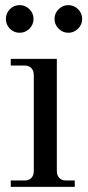

<svg xmlns="http://www.w3.org/2000/svg" viewBox="-20 -730 344 750"><path d="M22 0V-25H77Q93 -25 102.5 -35Q112 -45 112 -62V-437Q112 -454 102.5 -464Q93 -474 77 -474H22V-500H202V-62Q202 -45 211.5 -35Q221 -25 237 -25H272V0ZM247 -602Q225 -602 209 -618Q193 -634 193 -656Q193 -678 209 -694Q225 -710 247 -710Q269 -710 285 -694Q301 -678 301 -656Q301 -634 285 -618Q269 -602 247 -602ZM57 -602Q34 -602 18.5 -618Q3 -634 3 -656Q3 -678 18.5 -694Q34 -710 57 -710Q79 -710 95 -694Q111 -678 111 -656Q111 -634 95 -618Q79 -602 57 -602Z"/></svg>

Font: Bentinck
Style: Regular
Weight: 400
Designer: Jörg Drees
Foundry: Jörg Drees
Version: Version 1.000; ttfautohint (v1.8.4.7-5d5b)